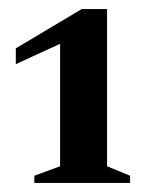

<svg xmlns="http://www.w3.org/2000/svg" viewBox="-20 -910 333 425"><path d="M56 -505V-521L113 -542V-813L15 -768V-803L161 -890H217V-542L268 -521V-505Z"/></svg>

Font: Spectral SC
Style: Bold
Weight: 700
Designer: Jean-Baptiste Levee
Foundry: Production Type
Version: Version 2.001